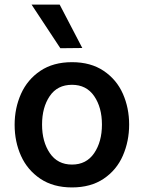

<svg xmlns="http://www.w3.org/2000/svg" viewBox="-20 -812 630 840"><path d="M44 -266Q44 -339 72 -401.5Q100 -464 156.5 -502Q213 -540 295 -540Q377 -540 433.5 -502Q490 -464 517.5 -402Q545 -340 545 -267Q545 -194 517.5 -131Q490 -68 433.5 -30Q377 8 295 8Q213 8 156.5 -30Q100 -68 72 -130Q44 -192 44 -266ZM426 -267Q426 -342 392 -391.5Q358 -441 295 -441Q231 -441 197.5 -391.5Q164 -342 164 -267Q164 -192 198 -142Q232 -92 295 -92Q358 -92 392 -142Q426 -192 426 -267ZM118 -792H241L340 -602L244 -601Z"/></svg>

Font: Be Vietnam SemiBold
Style: Regular
Weight: 600
Designer: Gabriel Lam
Foundry: TypeRant
Version: Version 4.000